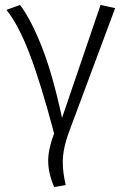

<svg xmlns="http://www.w3.org/2000/svg" viewBox="-20 -551 502 777"><path d="M231 -74 387 -531 446 -518 260 -19Q234 50 234 106Q234 147 246 198L199 206Q175 149 175 100Q175 52 199 -11Q144 -218 99 -335Q54 -452 6 -511L61 -531Q105 -473 149 -362Q193 -251 231 -74Z"/></svg>

Font: Fira Sans Light
Style: Regular
Weight: 300
Designer: bBox Type GmbH & Carrois Corporate GbR & Edenspiekermann AG
Foundry: bBox Type GmbH & Carrois Corporate GbR & Edenspiekermann AG
Version: Version 4.301